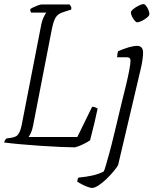

<svg xmlns="http://www.w3.org/2000/svg" viewBox="-24 -726 760 946"><path d="M345 0Q320 0 274.5 -2Q229 -4 176 -7.5Q123 -11 74.5 -15.5Q26 -20 -4 -24Q-2 -29 0.5 -34.5Q3 -40 8 -44L31 -47Q43 -49 53 -53.5Q63 -58 71 -73Q79 -88 85 -121L177 -593Q182 -622 190.5 -640Q199 -658 204 -664H129Q125 -670 125 -681Q130 -685 141.5 -690.5Q153 -696 164.5 -700Q176 -704 181 -704H319Q321 -701 325 -695Q329 -689 327 -679L287 -666Q261 -658 250 -639.5Q239 -621 231 -580L139 -107Q135 -86 128.5 -72Q122 -58 117 -51H357L430 -200Q438 -200 445.5 -197Q453 -194 457 -191Q452 -166 442 -123.5Q432 -81 420 -35Q408 -26 384 -14.5Q360 -3 345 0ZM429 200Q422 200 407 194.5Q392 189 377 181Q362 173 356 168Q359 153 363 149Q405 145 434.5 138Q464 131 487 119Q491 112 498 87.5Q505 63 514.5 29Q524 -5 533 -43Q542 -81 550.5 -115Q559 -149 564 -172Q570 -199 579.5 -236Q589 -273 598 -311Q607 -349 613 -380.5Q619 -412 619 -428Q619 -444 600 -444H553Q553 -450 554.5 -459.5Q556 -469 558 -474Q587 -486 610.5 -493Q634 -500 653 -500Q665 -500 673 -492Q681 -484 681 -466Q681 -453 678 -431Q675 -409 670 -389L558 87Q553 97 537.5 116Q522 135 502.5 154Q483 173 463 186.5Q443 200 429 200ZM652 -616Q647 -616 639.5 -624.5Q632 -633 626.5 -644.5Q621 -656 621 -664Q621 -672 633.5 -682Q646 -692 661 -699Q676 -706 683 -706Q689 -706 696 -697Q703 -688 707.5 -676.5Q712 -665 712 -657Q712 -649 700.5 -639.5Q689 -630 674.5 -623Q660 -616 652 -616Z"/></svg>

Font: Texturina 72pt 72pt Thin
Style: Italic
Weight: 100
Italic angle: -11°
Designer: Guillermo Torres Carreño
Foundry: Omnibus-Type
Version: Version 1.002; ttfautohint (v1.8.3)